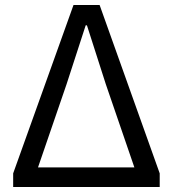

<svg xmlns="http://www.w3.org/2000/svg" viewBox="-20 -753 697 773"><path d="M33 0H623V-55L381 -733H276L33 -55ZM133 -79 248 -414 325 -651H330L406 -414L521 -79Z"/></svg>

Font: Noto Sans T Chinese Regular
Style: Regular
Weight: 400
Designer: Ryoko NISHIZUKA (kana & ideographs); Paul D. Hunt (Latin, Greek & Cyrillic); Wenlong ZHANG (bopomofo); Sandoll Communica
Foundry: Adobe Systems Incorporated
Version: Version 1.000;PS 1;hotconv 1.0.78;makeotf.lib2.5.61930